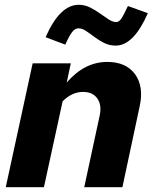

<svg xmlns="http://www.w3.org/2000/svg" viewBox="-20 -780 640 800"><path d="M4 0 116 -516H275L258 -436Q332 -522 427 -522Q505 -522 542.5 -471Q580 -420 562 -337L490 0H331L395 -297Q405 -341 386 -369Q367 -397 326 -397Q280 -397 241 -358L163 0ZM252 -594 170 -625Q229 -760 308 -760Q333 -760 355 -749Q377 -738 396.5 -724Q416 -710 433 -699Q450 -688 464 -688Q475 -688 484.5 -701Q494 -714 513 -755L596 -725Q537 -590 462 -590Q436 -590 414 -601Q392 -612 373.5 -626Q355 -640 338.5 -651Q322 -662 307 -662Q293 -662 281 -647Q269 -632 252 -594Z"/></svg>

Font: Red Hat Mono
Style: Bold Italic
Weight: 700
Italic angle: -12°
Monospace: yes
Designer: Pentagram, MCKL
Foundry: Pentagram, MCKL
Version: Version 1.023; ttfautohint (v1.8.3)